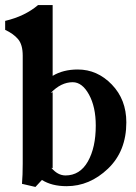

<svg xmlns="http://www.w3.org/2000/svg" viewBox="-27 -718 532 752"><path d="M179.2 -59.1 173.8 -61Q198.7 -31.2 229 -30.8Q286.1 -30.8 317.1 -85.4Q348.1 -140.1 348.1 -226.1Q348.1 -299.3 321.5 -347.7Q294.9 -396 257.8 -396Q211.9 -396 171.9 -354L179.2 -356.9ZM62 -500Q62 -543 43.9 -564.5Q25.9 -585.9 -6.8 -601.1V-636.2Q70.3 -654.3 122.1 -698.2H179.2V-420.9Q220.2 -445.8 277.8 -445.8Q354 -445.8 410.9 -387Q467.8 -328.1 467.8 -238.8Q467.8 -126 396 -57.4Q324.2 11.2 233.9 11.2Q175.8 11.2 137.2 -13.2Q121.1 4.9 111.8 14.2L59.1 2Q62 -33.2 62 -76.2Z"/></svg>

Font: Linux Libertine
Style: Semibold
Weight: 600
Designer: Philipp H. Poll
Foundry: Philipp H. Poll
Version: Version 5.1.2 ; ttfautohint (v0.9)